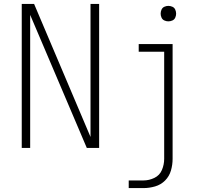

<svg xmlns="http://www.w3.org/2000/svg" viewBox="-20 -755 1048 980"><path d="M91 0H134V-679L423 0H486V-735H442V-56L154 -735H91ZM839 -646Q850 -646 860 -650.5Q870 -655 874.5 -665Q879 -675 879 -685Q879 -696 874.5 -706Q870 -716 860 -720.5Q850 -725 839 -725Q829 -725 819 -720.5Q809 -716 804.5 -706Q800 -696 800 -685Q800 -675 804.5 -665Q809 -655 819 -650.5Q829 -646 839 -646ZM637 205H713Q742 205 771.5 196.5Q801 188 822.5 166.5Q844 145 852.5 115.5Q861 86 861 56V-530H688V-491H818V56Q818 85 806.5 112.5Q795 140 768 153Q741 166 713 166H637Z"/></svg>

Font: Iosevka Sparkle Extralight
Style: Regular
Weight: 200
Designer: Belleve Invis
Foundry: Belleve Invis
Version: Version 4.5.0; ttfautohint (v1.8.3)